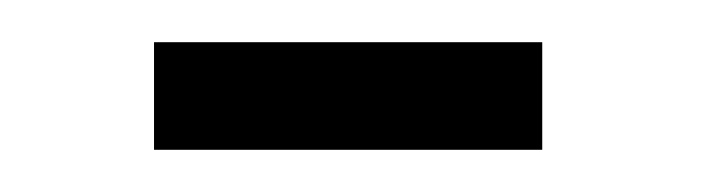

<svg xmlns="http://www.w3.org/2000/svg" viewBox="-20 -235 340 91"><path d="M237 -164V-215H53V-164Z"/></svg>

Font: Josefin Slab Thin Medium
Style: Regular
Weight: 500
Version: Version 2.000